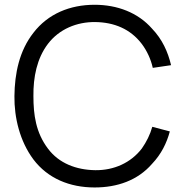

<svg xmlns="http://www.w3.org/2000/svg" viewBox="-20 -786 790 821"><path d="M631.2 -243.8C621.9 -210.4 606.2 -179.2 586.5 -151C539.6 -89.6 466.7 -57.3 387.5 -58.3C306.2 -59.4 232.3 -87.5 185.4 -150C133.3 -218.8 122.9 -294.8 122.9 -375C121.9 -455.2 137.5 -536.5 185.4 -599C233.3 -661.5 308.3 -692.7 387.5 -691.7C467.7 -690.6 537.5 -662.5 586.5 -597.9C608.3 -568.8 625 -533.3 633.3 -495.8L711.5 -507.3C697.9 -564.6 674 -617.7 630.2 -663.5C569.8 -732.3 481.3 -765.6 384.4 -765.6C279.2 -765.6 185.4 -727.1 122.9 -645.8C62.5 -568.8 42.7 -471.9 41.7 -375C40.6 -283.3 64.6 -182.3 122.9 -104.2C184.4 -22.9 278.1 15.6 384.4 15.6C481.3 15.6 568.8 -14.6 630.2 -85.4C669.8 -127.1 692.7 -174 706.2 -224Z"/></svg>

Font: Manrope3
Style: Regular
Weight: 400
Width: 4
Designer: Mikhail Sharanda
Foundry: Mikhail Sharanda
Version: Version 3.000;PS 003.000;hotconv 1.0.88;makeotf.lib2.5.64775